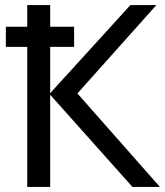

<svg xmlns="http://www.w3.org/2000/svg" viewBox="-20 -734 648 754"><path d="M284 -367 608 0H500L177 -362V0H87V-550H3V-629H87V-714H177V-629H271V-550H177V-368L492 -714H594Z"/></svg>

Font: Advent Sans Logo
Style: Regular
Weight: 400
Designer: Types & Symbols
Foundry: Types & Symbols
Version: Version 1.002